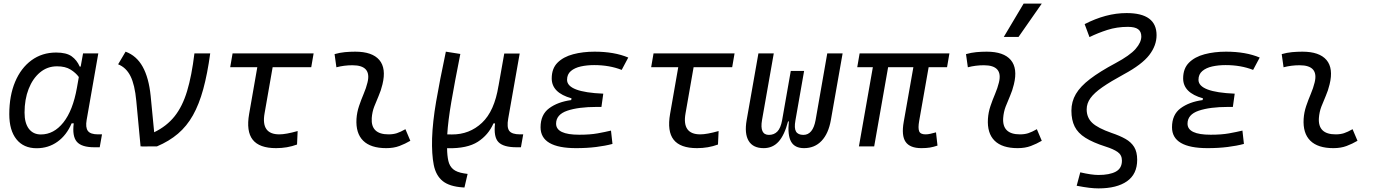

<svg xmlns="http://www.w3.org/2000/svg" viewBox="-20 -815 7657 1069"><path d="M429.2 -444.3 442.4 -517.6H527.3L462.4 -147Q455.1 -105.5 469.2 -86.2Q483.4 -66.9 525.9 -66.9H547.9L535.2 4.9H504.4Q434.1 4.9 407.7 -25.9Q381.3 -56.6 390.6 -128.4H378.9Q350.6 -62 300 -25.9Q249.5 10.3 184.1 10.3Q111.3 10.3 71.5 -39.6Q31.7 -89.4 31.7 -179.2Q31.7 -282.2 64.2 -359.4Q96.7 -436.5 155.5 -479.5Q214.4 -522.5 292.5 -522.5Q349.6 -522.5 378.9 -501.5Q408.2 -480.5 423.8 -444.3ZM297.4 -445.8Q243.7 -445.8 202.9 -411.9Q162.1 -377.9 139.4 -319.8Q116.7 -261.7 116.7 -188Q116.7 -129.9 140.6 -98.1Q164.6 -66.4 207.5 -66.4Q279.8 -66.4 332.8 -133.1Q385.7 -199.7 408.2 -325.7L418.9 -386.2Q401.9 -409.7 372.8 -427.7Q343.8 -445.8 297.4 -445.8Z M762.7 0.5 738.8 -253.4Q730.5 -343.3 706.5 -391.1Q682.6 -439 637.7 -457L679.2 -527.3Q740.2 -504.9 774.4 -443.4Q808.6 -381.8 818.8 -281.2L838.4 -78.6Q908.2 -112.3 952.1 -167.5Q996.1 -222.7 1021.7 -307.9Q1047.4 -393.1 1062.5 -517.6H1150.4Q1134.8 -403.3 1111.6 -318.6Q1088.4 -233.9 1054.2 -173.1Q1020 -112.3 970.9 -70.6Q921.9 -28.8 854 0L766.6 0.5L768.1 -1.5Z M1517.1 9.8Q1423.8 9.8 1387 -37.1Q1350.1 -84 1367.2 -181.2L1412.6 -440.9H1261.7L1274.9 -517.6H1726.1L1712.9 -440.9H1498L1453.1 -184.1Q1432.1 -66.9 1535.2 -66.9Q1571.8 -66.9 1637.2 -85.4L1633.8 -10.3Q1579.6 9.8 1517.1 9.8Z M2237.3 -95.7 2264.6 -31.2Q2235.8 -14.2 2203.9 -2.2Q2171.9 9.8 2130.4 9.8Q2043.9 9.8 2002 -31.7Q1960 -73.2 1964.8 -153.3Q1967.3 -189.9 1979 -224.6Q1990.7 -259.3 2004.6 -292Q2018.6 -324.7 2025.9 -355Q2050.3 -451.7 1942.4 -451.7Q1896 -451.7 1853 -440.4L1842.8 -513.7Q1871.6 -522 1900.4 -524.7Q1929.2 -527.3 1958 -527.3Q2052.7 -527.3 2092 -481Q2131.3 -434.6 2109.4 -345.2Q2101.1 -310.5 2087.9 -280.5Q2074.7 -250.5 2063.5 -221.2Q2052.2 -191.9 2049.8 -157.7Q2043.9 -66.9 2143.1 -66.9Q2169.4 -66.9 2189.7 -73.5Q2210 -80.1 2237.3 -95.7Z M2565.9 229 2558.1 228.5Q2482.4 223.6 2444.6 192.9Q2406.7 162.1 2395 103Q2383.3 43.9 2385.7 -44.9Q2388.7 -135.3 2408.2 -249.3Q2427.7 -363.3 2462.4 -527.3L2543 -514.6Q2511.2 -355 2492.9 -248.3Q2474.6 -141.6 2470.2 -66.9L2496.1 -66.4Q2593.8 -65.9 2663.3 -131.1Q2732.9 -196.3 2755.4 -336.9V-335.9L2787.6 -517.1H2873.5L2809.6 -154.8Q2800.8 -106 2815.4 -86.4Q2830.1 -66.9 2875.5 -66.9H2893.1L2880.4 4.9H2855.5Q2783.2 4.9 2755.4 -23.7Q2727.5 -52.2 2736.3 -127.9H2727.5Q2699.2 -63.5 2640.4 -25.6Q2581.5 12.2 2473.6 10.3H2469.2Q2469.7 51.8 2476.3 80.8Q2482.9 109.9 2502.9 127Q2522.9 144 2563.5 150.4L2583.5 153.3Z M3188 9.8Q2989.7 9.8 2989.7 -106.4Q2989.7 -176.8 3037.6 -212.2Q3085.4 -247.6 3160.2 -257.8L3162.1 -267.6Q3051.8 -298.3 3051.8 -378.4Q3051.8 -433.6 3084.2 -466.1Q3116.7 -498.5 3170.9 -512.9Q3225.1 -527.3 3290.5 -527.3Q3400.4 -527.3 3478 -494.6L3441.4 -425.8Q3373 -452.6 3288.1 -452.6Q3248.5 -452.6 3214.1 -445.1Q3179.7 -437.5 3158.4 -419.4Q3137.2 -401.4 3137.2 -370.6Q3137.2 -301.8 3338.9 -293.5L3328.6 -219.7H3302.7Q3200.2 -219.7 3138.2 -198.5Q3076.2 -177.2 3076.2 -126.5Q3076.2 -64.9 3205.1 -64.9Q3265.6 -64.9 3307.4 -72.5Q3349.1 -80.1 3381.8 -87.9L3390.1 -13.7Q3350.1 -2.9 3299.1 3.4Q3248 9.8 3188 9.8Z M3860.8 9.8Q3767.6 9.8 3730.7 -37.1Q3693.8 -84 3710.9 -181.2L3756.3 -440.9H3605.5L3618.7 -517.6H4069.8L4056.6 -440.9H3841.8L3796.9 -184.1Q3775.9 -66.9 3878.9 -66.9Q3915.5 -66.9 3981 -85.4L3977.5 -10.3Q3923.3 9.8 3860.8 9.8Z M4456.5 9.8Q4404.8 9.8 4384.5 -26.4Q4364.3 -62.5 4372.1 -139.2H4367.7Q4347.7 -62.5 4314.9 -26.4Q4282.2 9.8 4231.9 9.8Q4172.4 9.8 4148.2 -30.8Q4124 -71.3 4137.2 -146.5L4202.6 -517.6H4288.1L4222.7 -146.5Q4208.5 -64 4261.2 -64Q4290 -64 4308.3 -83Q4326.7 -102.1 4334.5 -145L4382.8 -419.9H4457L4408.7 -144.5Q4400.9 -101.6 4411.9 -82.8Q4422.9 -64 4453.1 -64Q4505.9 -64 4521 -146.5L4585.9 -517.6H4671.4L4606 -146.5Q4592.8 -71.3 4554.4 -30.8Q4516.1 9.8 4456.5 9.8Z M5109.9 9.8Q5046.4 9.8 5022.2 -25.1Q4998 -60.1 5011.7 -136.7L5065.4 -440.9H4924.8L4847.2 0H4762.2L4839.8 -440.9H4752.9L4766.1 -517.6H5266.1L5252.9 -440.9H5150.4L5097.7 -141.6Q5090.8 -102.5 5097.4 -84.7Q5104 -66.9 5132.8 -66.9Q5146 -66.9 5159.9 -70.1Q5173.8 -73.2 5191.4 -78.1L5199.7 -4.4Q5176.8 3.4 5157 6.6Q5137.2 9.8 5109.9 9.8Z M5752.9 -95.7 5780.3 -31.2Q5751.5 -14.2 5719.5 -2.2Q5687.5 9.8 5646 9.8Q5559.6 9.8 5517.6 -31.7Q5475.6 -73.2 5480.5 -153.3Q5482.9 -189.9 5494.6 -224.6Q5506.3 -259.3 5520.3 -292Q5534.2 -324.7 5541.5 -355Q5565.9 -451.7 5458 -451.7Q5411.6 -451.7 5368.7 -440.4L5358.4 -513.7Q5387.2 -522 5416 -524.7Q5444.8 -527.3 5473.6 -527.3Q5568.4 -527.3 5607.7 -481Q5647 -434.6 5625 -345.2Q5616.7 -310.5 5603.5 -280.5Q5590.3 -250.5 5579.1 -221.2Q5567.9 -191.9 5565.4 -157.7Q5559.6 -66.9 5658.7 -66.9Q5685.1 -66.9 5705.3 -73.5Q5725.6 -80.1 5752.9 -95.7ZM5568.8 -609.4 5679.2 -794.9H5780.3L5650.9 -609.4Z M6096.2 233.9Q6072.3 233.9 6043.9 230.5Q6015.6 227.1 5974.6 219.2L5994.6 144.5Q6057.6 159.2 6095.7 159.2Q6157.2 159.2 6191.9 140.9Q6226.6 122.6 6226.6 79.1Q6226.6 47.9 6202.6 31.2Q6178.7 14.6 6135.3 1Q6064.9 -21.5 6023.2 -47.9Q5981.4 -74.2 5963.4 -110.6Q5945.3 -147 5945.3 -198.7Q5945.3 -249.5 5970.2 -291.7Q5995.1 -334 6049.1 -375.2Q6103 -416.5 6190.9 -463.4Q6271 -506.3 6302.7 -542.7Q6334.5 -579.1 6334.5 -611.8Q6334.5 -639.2 6316.7 -652.3Q6298.8 -665.5 6259.8 -665.5Q6198.7 -665.5 6145.5 -648.4Q6092.3 -631.3 6045.9 -608.4L6019 -680.7Q6077.6 -710.9 6136 -726.6Q6194.3 -742.2 6252.9 -742.2Q6419.4 -742.2 6419.4 -619.1Q6419.4 -561.5 6378.7 -508.5Q6337.9 -455.6 6237.3 -401.4Q6163.6 -361.3 6117.9 -329.6Q6072.3 -297.9 6051.3 -268.6Q6030.3 -239.3 6030.3 -206.1Q6030.3 -160.2 6061.3 -130.9Q6092.3 -101.6 6169.4 -74.7Q6214.4 -59.6 6246.1 -41.7Q6277.8 -23.9 6294.7 3.4Q6311.5 30.8 6311.5 74.7Q6311.5 154.3 6254.9 194.1Q6198.2 233.9 6096.2 233.9Z M6703.6 9.8Q6505.4 9.8 6505.4 -106.4Q6505.4 -176.8 6553.2 -212.2Q6601.1 -247.6 6675.8 -257.8L6677.7 -267.6Q6567.4 -298.3 6567.4 -378.4Q6567.4 -433.6 6599.9 -466.1Q6632.3 -498.5 6686.5 -512.9Q6740.7 -527.3 6806.2 -527.3Q6916 -527.3 6993.7 -494.6L6957 -425.8Q6888.7 -452.6 6803.7 -452.6Q6764.2 -452.6 6729.7 -445.1Q6695.3 -437.5 6674.1 -419.4Q6652.8 -401.4 6652.8 -370.6Q6652.8 -301.8 6854.5 -293.5L6844.2 -219.7H6818.4Q6715.8 -219.7 6653.8 -198.5Q6591.8 -177.2 6591.8 -126.5Q6591.8 -64.9 6720.7 -64.9Q6781.2 -64.9 6823 -72.5Q6864.7 -80.1 6897.5 -87.9L6905.8 -13.7Q6865.7 -2.9 6814.7 3.4Q6763.7 9.8 6703.6 9.8Z M7510.7 -95.7 7538.1 -31.2Q7509.3 -14.2 7477.3 -2.2Q7445.3 9.8 7403.8 9.8Q7317.4 9.8 7275.4 -31.7Q7233.4 -73.2 7238.3 -153.3Q7240.7 -189.9 7252.4 -224.6Q7264.2 -259.3 7278.1 -292Q7292 -324.7 7299.3 -355Q7323.7 -451.7 7215.8 -451.7Q7169.4 -451.7 7126.5 -440.4L7116.2 -513.7Q7145 -522 7173.8 -524.7Q7202.6 -527.3 7231.4 -527.3Q7326.2 -527.3 7365.5 -481Q7404.8 -434.6 7382.8 -345.2Q7374.5 -310.5 7361.3 -280.5Q7348.1 -250.5 7336.9 -221.2Q7325.7 -191.9 7323.2 -157.7Q7317.4 -66.9 7416.5 -66.9Q7442.9 -66.9 7463.1 -73.5Q7483.4 -80.1 7510.7 -95.7Z"/></svg>

Font: Cascadia Mono PL SemiLight
Style: Italic
Weight: 350
Italic angle: -10°
Monospace: yes
Designer: Aaron Bell
Foundry: Saja Typeworks
Version: Version 2404.023; ttfautohint (v1.8.4)